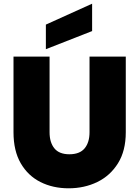

<svg xmlns="http://www.w3.org/2000/svg" viewBox="-20 -1011 752 1038"><path d="M53 -705H248V-296Q248 -241 274 -209Q300 -177 355 -177Q411 -177 437.5 -209Q464 -241 464 -296V-705H660V-296Q660 -196 618 -128.5Q576 -61 506 -27Q436 7 351 7Q266 7 198.5 -27Q131 -61 92 -128.5Q53 -196 53 -296ZM478 -991V-843L228 -745V-878Z"/></svg>

Font: Parkinsans Light ExtraBold
Style: Regular
Weight: 800
Version: Version 1.000